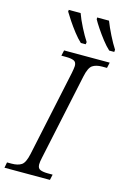

<svg xmlns="http://www.w3.org/2000/svg" viewBox="-156 -1001 700 1065"><g transform="rotate(15 194.5 -469.0)"><path d="M-17 0 -11 -32H15Q51 -32 71.5 -45.5Q92 -59 103 -111L208 -605Q210 -617 212 -628Q214 -639 214 -646Q214 -669 198 -675.5Q182 -682 154 -682H127L134 -714H396L389 -682H362Q327 -682 306.5 -668.5Q286 -655 275 -603L170 -109Q164 -83 164 -68Q164 -45 180 -38.5Q196 -32 224 -32H251L244 0ZM376 -778Q356 -796 333.5 -825Q311 -854 292 -882.5Q273 -911 264 -928V-938H332Q345 -904 366 -862Q387 -820 406 -791L405 -778ZM213 -778Q193 -796 170.5 -825Q148 -854 129 -882.5Q110 -911 100 -928L101 -938H169Q181 -904 202.5 -862Q224 -820 243 -791L241 -778Z"/></g></svg>

Font: Noto Serif Light
Style: Italic
Weight: 300
Italic angle: -12°
Designer: Monotype Design Team
Foundry: Monotype Imaging Inc.
Version: Version 2.013